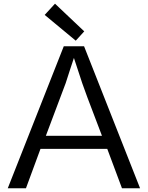

<svg xmlns="http://www.w3.org/2000/svg" viewBox="-20 -1006 790 1026"><path d="M320.8 -758.8H429.2L728.5 0H631.8L553.2 -210.4H196.3L118.7 0H21.5ZM524.9 -280.3 447.3 -484.4Q430.7 -528.8 419.4 -561.5L397.9 -627Q387.7 -659.7 375 -696.3Q363.8 -664.1 353.5 -631.3Q353.5 -631.3 331.1 -562Q331.1 -562 225.1 -280.3ZM384.8 -788.6 218.8 -926.3 273.9 -986.3 430.2 -838.4Z"/></svg>

Font: Duru Sans
Style: Regular
Weight: 400
Designer: Onur Yazõcõgil
Foundry: Onur Yazõcõgil
Version: Version 1.001